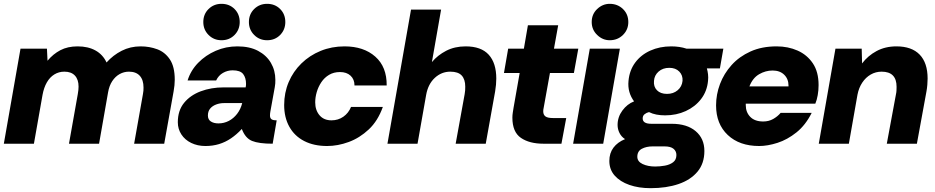

<svg xmlns="http://www.w3.org/2000/svg" viewBox="-27 -750 4880 1002"><path d="M-7 0 80 -496H218L221 -433Q250 -468 288 -488Q326 -508 378 -508Q433 -508 471.5 -486.5Q510 -465 529 -424Q563 -462 608 -485Q653 -508 707 -508Q753 -508 793.5 -493Q834 -478 859.5 -440Q885 -402 885 -334Q885 -306 879 -273L830 0H673L719 -259Q721 -268 721.5 -277Q722 -286 722 -293Q722 -333 702.5 -354.5Q683 -376 646 -376Q620 -376 597.5 -363.5Q575 -351 559 -327Q543 -303 537 -268L490 0H333L379 -259Q381 -270 382 -280Q383 -290 383 -298Q383 -335 364 -355.5Q345 -376 309 -376Q280 -376 256.5 -361.5Q233 -347 217.5 -320Q202 -293 195 -255L150 0Z M1045 12Q1004 12 971 -4Q938 -20 919.5 -48.5Q901 -77 901 -112Q901 -173 933.5 -213Q966 -253 1020.5 -273.5Q1075 -294 1141 -294H1255Q1256 -299 1256.5 -303.5Q1257 -308 1257 -312Q1257 -344 1242 -363.5Q1227 -383 1187 -383Q1160 -383 1136.5 -369.5Q1113 -356 1101 -330H952Q968 -382 1007 -422Q1046 -462 1099 -485Q1152 -508 1212 -508Q1276 -508 1320 -484.5Q1364 -461 1387 -421.5Q1410 -382 1410 -333Q1410 -323 1409.5 -314Q1409 -305 1407 -295L1384 -168Q1383 -163 1382.5 -157.5Q1382 -152 1382 -147Q1382 -134 1389.5 -128Q1397 -122 1417 -122L1396 0Q1324 0 1288.5 -14.5Q1253 -29 1235 -77Q1208 -48 1178.5 -28Q1149 -8 1116 2Q1083 12 1045 12ZM1113 -106Q1142 -106 1167 -119Q1192 -132 1210.5 -156Q1229 -180 1237 -212H1142Q1120 -212 1100.5 -204.5Q1081 -197 1069.5 -183Q1058 -169 1058 -147Q1058 -126 1073.5 -116Q1089 -106 1113 -106ZM1367 -540Q1327 -540 1299.5 -567.5Q1272 -595 1272 -635Q1272 -676 1299.5 -703Q1327 -730 1367 -730Q1408 -730 1435 -703Q1462 -676 1462 -635Q1462 -595 1435 -567.5Q1408 -540 1367 -540ZM1129 -540Q1089 -540 1061.5 -567.5Q1034 -595 1034 -635Q1034 -676 1061.5 -703Q1089 -730 1129 -730Q1170 -730 1197 -703Q1224 -676 1224 -635Q1224 -595 1197 -567.5Q1170 -540 1129 -540Z M1680 12Q1611 12 1560.5 -14Q1510 -40 1483 -88.5Q1456 -137 1456 -202Q1456 -266 1479.5 -321.5Q1503 -377 1546 -419Q1589 -461 1646.5 -484.5Q1704 -508 1771 -508Q1871 -508 1931.5 -454.5Q1992 -401 1991 -304H1823Q1823 -336 1802.5 -355Q1782 -374 1747 -374Q1715 -374 1690.5 -359.5Q1666 -345 1650 -321Q1634 -297 1626 -269.5Q1618 -242 1618 -216Q1618 -175 1640.5 -148.5Q1663 -122 1703 -122Q1738 -122 1765 -141Q1792 -160 1805 -192H1971Q1945 -119 1897.5 -74.5Q1850 -30 1793 -9Q1736 12 1680 12Z M1995 0 2118 -700H2275L2227 -426Q2257 -462 2301.5 -485Q2346 -508 2403 -508Q2484 -508 2523.5 -464.5Q2563 -421 2563 -340Q2563 -309 2557 -273L2508 0H2351L2398 -259Q2400 -269 2400.5 -278.5Q2401 -288 2401 -298Q2401 -336 2382.5 -356Q2364 -376 2323 -376Q2277 -376 2242 -343.5Q2207 -311 2197 -255L2152 0Z M2809 0Q2736 0 2691.5 -30.5Q2647 -61 2647 -136Q2647 -149 2649 -161.5Q2651 -174 2653 -187L2685 -369H2603L2625 -496H2707L2728 -618H2886L2864 -496H2991L2968 -369H2843L2810 -186Q2809 -182 2808.5 -178Q2808 -174 2808 -169Q2808 -151 2819.5 -142.5Q2831 -134 2858 -134H2928L2903 0Z M2964 0 3051 -496H3208L3121 0ZM3155 -540Q3118 -540 3089.5 -567.5Q3061 -595 3061 -635Q3061 -676 3089.5 -703Q3118 -730 3155 -730Q3196 -730 3224 -703Q3252 -676 3252 -635Q3252 -595 3224 -567.5Q3196 -540 3155 -540Z M3368 232Q3306 232 3257.5 215Q3209 198 3181 166.5Q3153 135 3153 90Q3153 49 3174.5 20.5Q3196 -8 3235 -24Q3216 -36 3206 -56Q3196 -76 3196 -98Q3196 -139 3221 -173Q3246 -207 3282 -221Q3265 -244 3257.5 -270.5Q3250 -297 3253 -328Q3258 -383 3288 -423.5Q3318 -464 3367 -486Q3416 -508 3476 -508Q3520 -508 3556 -496H3748L3730 -393H3662Q3666 -379 3668 -362.5Q3670 -346 3668 -328Q3663 -274 3632 -233.5Q3601 -193 3552 -170.5Q3503 -148 3444 -148Q3420 -148 3399 -152Q3378 -156 3360 -165Q3347 -162 3337 -154Q3327 -146 3327 -132Q3327 -104 3372 -104H3478Q3558 -104 3603.5 -65.5Q3649 -27 3649 38Q3649 103 3613 146Q3577 189 3514 210.5Q3451 232 3368 232ZM3392 119Q3417 119 3442.5 114.5Q3468 110 3485.5 97Q3503 84 3503 59Q3503 39 3488 26.5Q3473 14 3441 14H3379Q3346 14 3322.5 26.5Q3299 39 3299 68Q3299 93 3326.5 106Q3354 119 3392 119ZM3454 -260Q3487 -260 3509.5 -279Q3532 -298 3535 -328Q3537 -357 3518 -376.5Q3499 -396 3466 -396Q3432 -396 3410 -376.5Q3388 -357 3386 -328Q3383 -298 3401.5 -279Q3420 -260 3454 -260Z M3935 12Q3832 12 3771 -45.5Q3710 -103 3710 -200Q3710 -257 3730.5 -311.5Q3751 -366 3791 -410.5Q3831 -455 3890 -481.5Q3949 -508 4026 -508Q4086 -508 4135.5 -486Q4185 -464 4215 -419.5Q4245 -375 4245 -306Q4245 -279 4240.5 -253.5Q4236 -228 4228 -209H3865Q3865 -207 3865 -205.5Q3865 -204 3865 -201Q3865 -164 3888.5 -140Q3912 -116 3956 -116Q3985 -116 4008 -129Q4031 -142 4047 -161H4209Q4177 -97 4129.5 -59Q4082 -21 4030.5 -4.5Q3979 12 3935 12ZM3884 -299H4088Q4088 -301 4088 -301.5Q4088 -302 4088 -303Q4088 -338 4065.5 -360Q4043 -382 4005 -382Q3968 -382 3934.5 -362.5Q3901 -343 3884 -299Z M4246 0 4333 -496H4470L4472 -419Q4502 -459 4547.5 -483.5Q4593 -508 4651 -508Q4731 -508 4772.5 -465Q4814 -422 4814 -340Q4814 -326 4812.5 -307.5Q4811 -289 4808 -273L4758 0H4601L4649 -259Q4651 -267 4651.5 -277.5Q4652 -288 4652 -297Q4652 -376 4574 -376Q4543 -376 4517 -361Q4491 -346 4473 -319Q4455 -292 4448 -256L4403 0Z"/></svg>

Font: Rethink Sans ExtraBold
Style: Italic
Weight: 800
Italic angle: -10°
Designer: The Rethink Sans project authors (Hans Thiessen). DM Sans designed by Colophon Foundry.
Foundry: Rethink Communications LLC
Version: Version 1.001